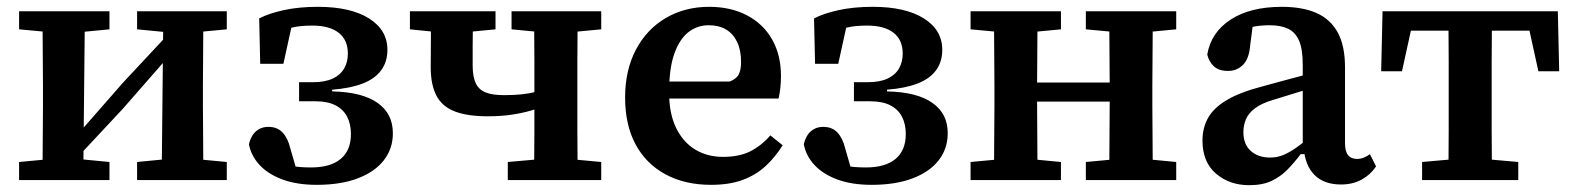

<svg xmlns="http://www.w3.org/2000/svg" viewBox="-20 -528 4620 563"><path d="M36 0V-53L143 -63H197L301 -53V0ZM382 0V-53L485 -63H539L645 -53V0ZM104 0Q105 -30 105 -67.5Q105 -105 105.5 -144Q106 -183 106 -218V-277Q106 -312 105.5 -351Q105 -390 105 -427.5Q105 -465 104 -495H229L224 0ZM201 -60 179 -125H200L341 -286L482 -437L501 -370H481L341 -210ZM454 0 459 -495H577Q576 -465 576 -427.5Q576 -390 575.5 -351Q575 -312 575 -277V-218Q575 -183 575.5 -144Q576 -105 576 -67.5Q576 -30 577 0ZM36 -442V-495H301V-442L197 -432H144ZM382 -442V-495H645V-442L539 -432H485Z M909 14Q850 14 807.5 -2Q765 -18 740.5 -45Q716 -72 710 -105Q713 -119 720 -130.5Q727 -142 739 -149Q751 -156 767 -156Q793 -156 808.5 -139.5Q824 -123 831 -94L855 -11L783 -55Q805 -47 831 -42Q857 -37 892 -37Q949 -37 979 -62Q1009 -87 1009 -135Q1009 -164 998 -185.5Q987 -207 964 -219Q941 -231 905 -231H857V-287H898Q933 -287 955.5 -297.5Q978 -308 989 -327Q1000 -346 1000 -371Q1000 -411 973 -432Q946 -453 896 -453Q861 -453 838 -447.5Q815 -442 794 -432L840 -473L811 -341H743L740 -474Q769 -489 813 -498.5Q857 -508 912 -508Q1008 -508 1062 -474Q1116 -440 1116 -382Q1116 -346 1097 -321Q1078 -296 1042 -282.5Q1006 -269 954 -265V-260Q999 -259 1032 -250.5Q1065 -242 1087.5 -226Q1110 -210 1121 -188Q1132 -166 1132 -137Q1132 -92 1105.5 -58Q1079 -24 1029 -5Q979 14 909 14Z M1410 -187Q1350 -187 1313 -201.5Q1276 -216 1259.5 -248Q1243 -280 1243 -330Q1243 -371 1243.5 -412.5Q1244 -454 1244 -495H1367Q1367 -470 1366.5 -445.5Q1366 -421 1366 -394Q1366 -367 1366 -336Q1366 -303 1375 -284Q1384 -265 1404 -257Q1424 -249 1458 -249Q1488 -249 1510.5 -251.5Q1533 -254 1551 -258.5Q1569 -263 1585 -269V-220Q1562 -211 1536 -203.5Q1510 -196 1479 -191.5Q1448 -187 1410 -187ZM1546 0Q1546 -30 1546.5 -67.5Q1547 -105 1547 -144Q1547 -183 1547 -218V-277Q1547 -312 1547 -351Q1547 -390 1546.5 -427.5Q1546 -465 1546 -495H1674Q1674 -465 1673.5 -427.5Q1673 -390 1673 -351Q1673 -312 1673 -277V-218Q1673 -183 1673 -144Q1673 -105 1673.5 -67.5Q1674 -30 1674 0ZM1182 -442V-495H1433V-442L1329 -432H1280ZM1469 0V-53L1583 -63H1635L1743 -53V0ZM1480 -442V-495H1743V-442L1637 -432H1585Z M2065 14Q1988 14 1931 -17Q1874 -48 1843.5 -105Q1813 -162 1813 -242Q1813 -322 1844.5 -382Q1876 -442 1932 -475Q1988 -508 2059 -508Q2123 -508 2170.5 -483Q2218 -458 2244 -412.5Q2270 -367 2270 -305Q2270 -285 2268 -268.5Q2266 -252 2263 -239H1890V-289H2120Q2140 -297 2146.5 -310.5Q2153 -324 2153 -346Q2153 -381 2141.5 -405Q2130 -429 2109 -441.5Q2088 -454 2058 -454Q2025 -454 1999 -434Q1973 -414 1957.5 -371Q1942 -328 1942 -257Q1942 -195 1962.5 -153Q1983 -111 2018.5 -89.5Q2054 -68 2100 -68Q2149 -68 2181.5 -85Q2214 -102 2239 -131L2275 -102Q2254 -68 2225.5 -41.5Q2197 -15 2158 -0.5Q2119 14 2065 14Z M2536 14Q2477 14 2434.5 -2Q2392 -18 2367.5 -45Q2343 -72 2337 -105Q2340 -119 2347 -130.5Q2354 -142 2366 -149Q2378 -156 2394 -156Q2420 -156 2435.5 -139.5Q2451 -123 2458 -94L2482 -11L2410 -55Q2432 -47 2458 -42Q2484 -37 2519 -37Q2576 -37 2606 -62Q2636 -87 2636 -135Q2636 -164 2625 -185.5Q2614 -207 2591 -219Q2568 -231 2532 -231H2484V-287H2525Q2560 -287 2582.5 -297.5Q2605 -308 2616 -327Q2627 -346 2627 -371Q2627 -411 2600 -432Q2573 -453 2523 -453Q2488 -453 2465 -447.5Q2442 -442 2421 -432L2467 -473L2438 -341H2370L2367 -474Q2396 -489 2440 -498.5Q2484 -508 2539 -508Q2635 -508 2689 -474Q2743 -440 2743 -382Q2743 -346 2724 -321Q2705 -296 2669 -282.5Q2633 -269 2581 -265V-260Q2626 -259 2659 -250.5Q2692 -242 2714.5 -226Q2737 -210 2748 -188Q2759 -166 2759 -137Q2759 -92 2732.5 -58Q2706 -24 2656 -5Q2606 14 2536 14Z M2894 0Q2895 -30 2895 -67.5Q2895 -105 2895.5 -144Q2896 -183 2896 -218V-277Q2896 -312 2895.5 -351Q2895 -390 2895 -427.5Q2895 -465 2894 -495H3023Q3022 -465 3022 -427.5Q3022 -390 3021.5 -351Q3021 -312 3021 -277V-238Q3021 -194 3021.5 -150.5Q3022 -107 3022 -68.5Q3022 -30 3023 0ZM3232 0Q3233 -31 3233 -69Q3233 -107 3233.5 -150.5Q3234 -194 3234 -238V-277Q3234 -312 3233.5 -351Q3233 -390 3233 -427.5Q3233 -465 3232 -495H3361Q3360 -465 3360 -427.5Q3360 -390 3359.5 -351Q3359 -312 3359 -277V-218Q3359 -183 3359.5 -144Q3360 -105 3360 -67.5Q3360 -30 3361 0ZM2826 0V-53L2934 -63H2986L3091 -53V0ZM2826 -442V-495H3091V-442L2986 -432H2934ZM3164 0V-53L3272 -63H3324L3429 -53V0ZM3164 -442V-495H3429V-442L3324 -432H3272ZM2983 -230V-286H3271V-230Z M3643 15Q3585 15 3545.5 -19Q3506 -53 3506 -116Q3506 -153 3522.5 -182.5Q3539 -212 3578 -235Q3617 -258 3683 -275Q3711 -283 3738 -290Q3765 -297 3792 -304.5Q3819 -312 3846 -318V-276Q3813 -266 3779.5 -255.5Q3746 -245 3713 -235Q3679 -225 3660 -210.5Q3641 -196 3633.5 -178.5Q3626 -161 3626 -140Q3626 -105 3647.5 -85.5Q3669 -66 3705 -66Q3725 -66 3743 -73.5Q3761 -81 3781 -95Q3801 -109 3828 -131L3834 -76H3794Q3775 -51 3755 -30.5Q3735 -10 3708.5 2.5Q3682 15 3643 15ZM3912 13Q3863 13 3835 -14.5Q3807 -42 3803 -94L3800 -96V-339Q3800 -383 3789.5 -408Q3779 -433 3757.5 -443.5Q3736 -454 3703 -454Q3679 -454 3656.5 -450Q3634 -446 3610 -437L3657 -480L3646 -396Q3643 -356 3625 -338Q3607 -320 3581 -320Q3554 -320 3539.5 -333.5Q3525 -347 3520 -368Q3531 -433 3588.5 -470.5Q3646 -508 3739 -508Q3799 -508 3840 -490Q3881 -472 3902.5 -433Q3924 -394 3924 -330V-108Q3924 -84 3933 -73Q3942 -62 3959 -62Q3970 -62 3979.5 -66Q3989 -70 3997 -76L4015 -40Q3999 -16 3973 -1.5Q3947 13 3912 13Z M4030 -319 4034 -495H4548L4552 -319H4491L4455 -483L4507 -438H4075L4127 -483L4091 -319ZM4150 0V-53L4263 -63H4319L4432 -53V0ZM4227 0Q4227 -30 4227.5 -67.5Q4228 -105 4228 -144Q4228 -183 4228 -218V-277Q4228 -312 4228 -351Q4228 -390 4227.5 -427.5Q4227 -465 4227 -495H4355Q4355 -465 4354.5 -427.5Q4354 -390 4354 -351Q4354 -312 4354 -277V-218Q4354 -183 4354 -144Q4354 -105 4354.5 -67.5Q4355 -30 4355 0Z"/></svg>

Font: Source Serif 4 SemiBold
Style: Regular
Weight: 600
Designer: Frank Grießhammer
Foundry: Adobe Systems Incorporated
Version: Version 4.004;hotconv 1.0.116;makeotfexe 2.5.65601